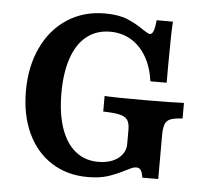

<svg xmlns="http://www.w3.org/2000/svg" viewBox="-46 -632 759 693"><g transform="rotate(5 333.0 -285.0)"><path d="M47 -278.7Q47 -367.9 79.6 -436.8Q112.2 -505.8 171.2 -544Q230.2 -582.3 307.3 -582.3Q356.9 -582.3 388.6 -569.1Q420.3 -556 449.5 -535.5Q456.8 -530.6 463.7 -526.6Q470.6 -522.6 474.6 -522.6Q482.8 -522.6 487.6 -535.1Q492.4 -547.5 494.9 -574.2H553.7Q551.7 -539 551.3 -499.4Q550.9 -459.8 550.5 -413.6V-352.6H491.6Q484.4 -403.9 462.7 -441.2Q440.9 -478.5 407.4 -498.4Q373.8 -518.3 331.8 -518.3Q282.3 -518.3 247.1 -490.6Q211.8 -462.9 193.6 -409.8Q175.3 -356.7 175.3 -282.5Q175.3 -208.4 193.5 -155.5Q211.7 -102.5 246.2 -74.6Q280.6 -46.6 329.1 -46.6Q358.2 -46.6 380.6 -55.8Q402.9 -65 415.4 -81.8Q427.9 -98.6 427.9 -120.4V-171.6Q427.9 -194.7 420 -206.6Q412 -218.4 391.7 -223.3Q371.4 -228.2 331.5 -229V-285.5Q364 -283.1 476.9 -283.1Q572 -283.1 619 -285.5V-229Q589.4 -227.4 575.3 -221.8Q561.2 -216.2 555.8 -202.3Q550.5 -188.4 550.5 -159.7V-3.7H492.8Q490 -22.8 484.4 -30.6Q478.9 -38.5 468.1 -38.5Q460.3 -38.5 452.1 -35.1Q443.8 -31.6 428.6 -23.7Q397.1 -7.4 367.6 1.9Q338.1 11.3 295.7 11.3Q221.2 11.3 164.9 -24.6Q108.5 -60.5 77.8 -126Q47 -191.6 47 -278.7Z"/></g></svg>

Font: Playfair Micro SmCond SmLight
Style: Regular
Weight: 360
Width: 4
Designer: Claus Eggers Sørensen
Foundry: Claus Eggers Sørensen
Version: Version 2.100;Glyphs 3.2 (3219)